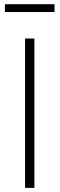

<svg xmlns="http://www.w3.org/2000/svg" viewBox="-20 -915 290 935"><path d="M147.5 -727.5V0H102.1V-727.5ZM245.6 -894.5V-856.4H3.9V-894.5Z"/></svg>

Font: Inter 16pt ExtraLight
Style: Regular
Weight: 250
Version: Version 4.001;git-66647c0bb